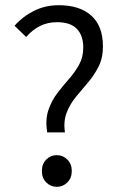

<svg xmlns="http://www.w3.org/2000/svg" viewBox="-20 -702 461 734"><path d="M160.2 -195.8Q152.8 -244.6 164.8 -280.5Q176.8 -316.4 198.2 -344.7Q219.7 -373 242.9 -399.2Q266.1 -425.3 282.2 -454.3Q298.3 -483.4 298.3 -520Q298.3 -566.4 273.7 -591.8Q249 -617.2 197.8 -617.2Q162.1 -617.2 132.8 -602.5Q103.5 -587.9 80.1 -560.5L35.6 -603.5Q66.9 -639.2 110.1 -660.6Q153.3 -682.1 204.6 -682.1Q284.7 -682.1 329.1 -642.3Q373.5 -602.5 373.5 -524.4Q373.5 -480.5 356.9 -447.5Q340.3 -414.6 316.7 -387Q293 -359.4 270.5 -332Q248 -304.7 235.1 -272Q222.2 -239.3 228 -195.8ZM196.8 12.2Q173.3 12.2 156.7 -4.6Q140.1 -21.5 140.1 -47.9Q140.1 -75.2 156.7 -92Q173.3 -108.9 196.8 -108.9Q220.7 -108.9 237.5 -92Q254.4 -75.2 254.4 -47.9Q254.4 -21.5 237.5 -4.6Q220.7 12.2 196.8 12.2Z"/></svg>

Font: Varta Light
Style: Regular
Weight: 400
Version: Version 1.004